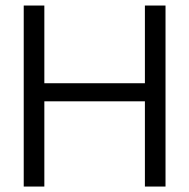

<svg xmlns="http://www.w3.org/2000/svg" viewBox="-20 -684 694 704"><path d="M142.6 -312.5H511.3V0H586.9V-663.7H511.3V-378.8H142.6V-663.7H67V0H142.6Z"/></svg>

Font: Diatome Awesome Regular
Style: Regular
Weight: 400
Designer: 15.100.17
Foundry: 15.100.17
Version: Version 1.008;Fontself Maker 3.5.8